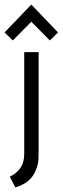

<svg xmlns="http://www.w3.org/2000/svg" viewBox="-47 -612 274 840"><path d="M0 0ZM122 -384V50Q122 89 119 104Q116 119 105 143Q83 189 20 208L-4 161Q59 131 59 62V-384ZM171 -435 90 -517 9 -435 -27 -470 90 -592 207 -470Z"/></svg>

Font: Cambay Devanagari
Style: Regular
Weight: 400
Designer: Pooja Saxena
Foundry: Pooja Saxena
Version: Version 1.180;PS 001.180;hotconv 1.0.70;makeotf.lib2.5.58329